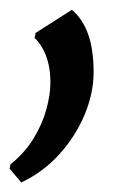

<svg xmlns="http://www.w3.org/2000/svg" viewBox="-43 -134 272 402"><path d="M1.5 248 -23 219 -21 210Q9 186 27.2 156Q45.5 126 54 95.2Q62.5 64.5 62.5 39Q62.5 15.5 58 -2.2Q53.5 -20 46 -33Q38.5 -46 29.5 -54.5L31.5 -65L107.5 -113.5Q130 -94.5 141.5 -62.5Q153 -30.5 153 17Q153 61.5 133.8 107Q114.5 152.5 80.5 189.8Q46.5 227 1.5 248Z"/></svg>

Font: Merriweather 28pt
Style: Italic
Weight: 400
Italic angle: -7.8°
Version: Version 2.101